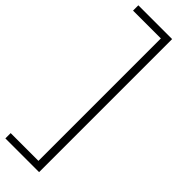

<svg xmlns="http://www.w3.org/2000/svg" viewBox="-357 -819 1049 1049"><g transform="rotate(45 168.0 -294.0)"><path d="M-19 220V179H195.5V-767H-19.5V-808H241.5V220Z"/></g></svg>

Font: Encode Sans Expanded Expanded ExtraLight
Style: Regular
Weight: 200
Width: 7
Designer: Multiple Designers
Foundry: Impallari Type
Version: Version 3.000; ttfautohint (v1.8.3) -l 8 -r 50 -G 200 -x 14 